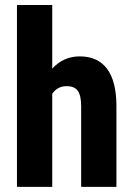

<svg xmlns="http://www.w3.org/2000/svg" viewBox="-20 -732 523 752"><path d="M184.6 -709.5V-463.4Q229 -511.2 292 -511.2Q362.8 -511.2 399.4 -462.4Q435.5 -414.1 436 -318.4V-3.4V0H433.1H301.3H297.9V-3.4V-315.9Q297.9 -358.4 284.2 -377Q270.5 -395 240.2 -394.5Q205.1 -394.5 184.6 -364.7V-3.4V0H181.2H49.8H46.4V-3.4V-709.5V-712.4H49.8H181.2H184.6Z"/></svg>

Font: MAUL Condensed Bold
Style: Condensed Bold
Weight: 700
Designer: MAUL
Version: Version 1.0; 2020; ttfautohint (v1.8.3)